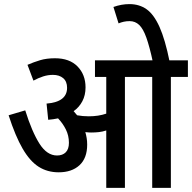

<svg xmlns="http://www.w3.org/2000/svg" viewBox="-20 -916 936 936"><path d="M405 -211Q405 -145 367.5 -110.5Q330 -76 266 -76Q211 -76 168.5 -103Q126 -130 90.5 -191Q55 -252 22 -354L103 -378Q136 -273 172.5 -215.5Q209 -158 258 -158Q285 -158 300.5 -173.5Q316 -189 316 -220Q316 -255 301 -285Q286 -315 263 -339Q240 -334 215 -332L207 -411Q307 -419 307 -488Q307 -519 288 -535Q269 -551 238 -551Q214 -551 190.5 -543.5Q167 -536 143 -523L114 -600Q144 -613 175.5 -622.5Q207 -632 248 -632Q319 -632 358 -592Q397 -552 397 -490Q397 -452 381.5 -422.5Q366 -393 339 -374Q348 -364 356 -354Q383 -349 413 -349Q460 -349 498 -362V-541H443V-622H896V-541H813V0H722V-541H589V0H498V-280Q480 -274 462 -272Q444 -270 424 -270Q412 -270 396 -272Q400 -258 402.5 -243Q405 -228 405 -211ZM725 -615Q709 -689 693.5 -732.5Q678 -776 658.5 -794.5Q639 -813 612 -813Q596 -813 583 -810Q570 -807 558 -802L533 -882Q572 -896 611 -896Q659 -896 694.5 -871Q730 -846 757.5 -785Q785 -724 807 -615Z"/></svg>

Font: Noto Sans Devanagari UI Condensed Medium
Style: Regular
Weight: 500
Width: 3
Designer: Jelle Bosma - Monotype Design Team
Foundry: Monotype Imaging Inc.
Version: Version 2.003